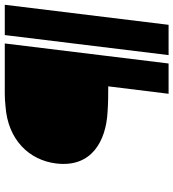

<svg xmlns="http://www.w3.org/2000/svg" viewBox="20 -764 743 824"><g transform="rotate(-90 392.0 -351.5)"><path d="M568 0H698L784 -703H654ZM103 -483C84 -329 201 -269 322 -262C362 -259 401 -259 434 -259L402 0H532L618 -703H404C385 -703 368 -702 350 -700C202 -690 117 -596 103 -483Z"/></g></svg>

Font: Bluebird
Style: ExtObl
Weight: 400
Designer: Jasper
Foundry: Cannot Into Space Fonts
Version: Version 0.98